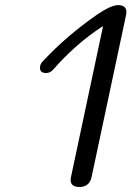

<svg xmlns="http://www.w3.org/2000/svg" viewBox="-20 -728 517 755"><path d="M340.3 -32.7Q332 7.3 292 7.3Q257.8 7.3 257.8 -20.5Q257.8 -25.9 259.3 -32.7L385.3 -625.5Q281.2 -559.1 189 -454.1L187.5 -452.6Q176.3 -440.9 161.6 -440.9Q137.2 -440.9 137.2 -460.9Q137.2 -464.8 138.2 -469.7Q139.6 -475.6 143.1 -481Q147.5 -486.3 151.4 -490.2Q242.7 -587.9 362.3 -670.9Q414.6 -706.5 443.4 -708Q477.1 -708 477.1 -680.7Q477.1 -675.3 475.6 -668.5Z"/></svg>

Font: inglobal
Style: Italic
Weight: 400
Italic angle: -12°
Designer: Andrey Kochetov, Denis Davydov, Evgeny Yurtaev
Foundry: inglobal
Version: Version 1.00 September 25, 2014, initial release